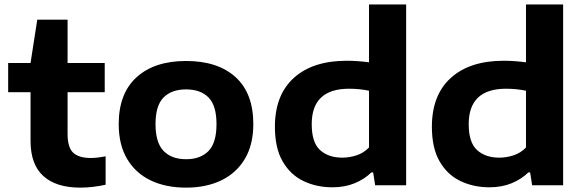

<svg xmlns="http://www.w3.org/2000/svg" viewBox="-20 -828 2608 858"><path d="M339.5 10.5Q231 10.5 173.8 -41.2Q116.5 -93 116.5 -198.5V-416H16.5V-546.5H116.5L146.5 -740H282V-546.5H448V-416H282V-229.5Q282 -169 307.2 -145.5Q332.5 -122 386 -122Q413 -122 452 -129.5V-2.5Q427 3 397.5 6.8Q368 10.5 339.5 10.5Z M811.5 10.5Q720.5 10.5 653 -22Q585.5 -54.5 548 -117.8Q510.5 -181 510.5 -273.5Q510.5 -410.5 590.5 -483Q670.5 -555.5 811.5 -555.5Q953 -555.5 1032.5 -483.5Q1112 -411.5 1112 -273.5Q1112 -182 1074.5 -118.5Q1037 -55 969.2 -22.2Q901.5 10.5 811.5 10.5ZM811.5 -116.5Q876 -116.5 911.8 -153.2Q947.5 -190 947.5 -273Q947.5 -356.5 911.8 -392.5Q876 -428.5 811.5 -428.5Q747 -428.5 711 -392.5Q675 -356.5 675 -273.5Q675 -190.5 711 -153.5Q747 -116.5 811.5 -116.5Z M1465.5 9Q1394.5 9 1336 -19Q1277.5 -47 1243 -106.8Q1208.5 -166.5 1208.5 -261.5Q1208.5 -403.5 1293.2 -480Q1378 -556.5 1529.5 -556.5Q1556 -556.5 1581.8 -554.5Q1607.5 -552.5 1629 -549.5V-808H1795V0H1656.5L1647.5 -57.5H1639.5Q1608.5 -27 1564.5 -9Q1520.5 9 1465.5 9ZM1509.5 -123.5Q1541.5 -123.5 1573.2 -133.8Q1605 -144 1629 -169V-422.5Q1611 -426.5 1587.8 -429Q1564.5 -431.5 1540 -431.5Q1373 -431.5 1373 -273Q1373 -191.5 1410.2 -157.5Q1447.5 -123.5 1509.5 -123.5Z M2167 9Q2096 9 2037.5 -19Q1979 -47 1944.5 -106.8Q1910 -166.5 1910 -261.5Q1910 -403.5 1994.8 -480Q2079.5 -556.5 2231 -556.5Q2257.5 -556.5 2283.2 -554.5Q2309 -552.5 2330.5 -549.5V-808H2496.5V0H2358L2349 -57.5H2341Q2310 -27 2266 -9Q2222 9 2167 9ZM2211 -123.5Q2243 -123.5 2274.8 -133.8Q2306.5 -144 2330.5 -169V-422.5Q2312.5 -426.5 2289.2 -429Q2266 -431.5 2241.5 -431.5Q2074.5 -431.5 2074.5 -273Q2074.5 -191.5 2111.8 -157.5Q2149 -123.5 2211 -123.5Z"/></svg>

Font: Encode Sans Expanded
Style: Bold
Weight: 700
Width: 7
Designer: Multiple Designers
Foundry: Impallari Type
Version: Version 3.000; ttfautohint (v1.8.3) -l 8 -r 50 -G 200 -x 14 